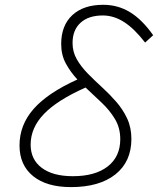

<svg xmlns="http://www.w3.org/2000/svg" viewBox="-20 -762 652 792"><path d="M272.5 9.8Q172.4 9.8 116.5 -35.6Q60.5 -81.1 60.5 -162.1Q60.5 -246.6 118.7 -312.7Q176.8 -378.9 299.3 -434.1Q271 -464.4 251.7 -499.8Q232.4 -535.2 232.4 -580.6Q232.4 -656.7 278.3 -699.5Q324.2 -742.2 405.8 -742.2Q466.3 -742.2 516.4 -711.7Q566.4 -681.2 611.8 -616.7L578.6 -586.4Q534.2 -644 491.7 -671.1Q449.2 -698.2 404.3 -698.2Q345.2 -698.2 312.3 -668.2Q279.3 -638.2 279.3 -584.5Q279.3 -547.9 296.9 -517.3Q314.5 -486.8 342 -458.7Q369.6 -430.7 400.6 -402.3Q431.6 -374 459.2 -342.5Q486.8 -311 504.4 -273.4Q522 -235.8 522 -189Q522 -95.2 456.1 -42.7Q390.1 9.8 272.5 9.8ZM333 -400.9Q216.3 -349.1 161.4 -292Q106.4 -234.9 106.4 -165.5Q106.4 -104 152.3 -69.6Q198.2 -35.2 280.3 -35.2Q372.6 -35.2 424.3 -75.4Q476.1 -115.7 476.1 -188Q476.1 -234.4 454.3 -270.8Q432.6 -307.1 399.4 -338.4Q366.2 -369.6 333 -400.9Z"/></svg>

Font: Cascadia Code NF ExtraLight
Style: Italic
Weight: 200
Italic angle: -10°
Monospace: yes
Designer: Aaron Bell
Foundry: Saja Typeworks
Version: Version 2404.023; ttfautohint (v1.8.4)